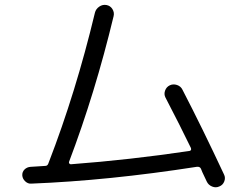

<svg xmlns="http://www.w3.org/2000/svg" viewBox="-20 -769 1040 803"><path d="M110.4 -1Q96.7 0 85.4 -10.7Q74.2 -21.5 73.2 -35.2Q72.3 -49.8 82.5 -60.1Q92.8 -70.3 108.4 -71.3Q119.1 -72.3 139.2 -73.2Q159.2 -74.2 169.9 -75.2Q178.7 -75.2 182.6 -85.9V-86.9Q183.6 -87.9 183.6 -88.9Q296.9 -381.8 377 -715.8Q380.9 -731.4 395 -741.2Q409.2 -751 425.3 -748Q441.4 -745.1 450.2 -731Q459 -716.8 455.1 -701.2Q377.9 -379.9 268.6 -91.8Q267.6 -87.9 270 -85Q272.5 -82 276.4 -82Q523.4 -100.6 772.5 -137.7Q782.2 -139.6 778.3 -150.4Q733.4 -243.2 671.9 -361.3Q665 -375 670.4 -390.1Q675.8 -405.3 689.9 -412.1Q704.1 -418.9 720.2 -413.6Q736.3 -408.2 743.2 -393.6Q825.2 -235.4 917 -39.1Q923.8 -25.4 918 -10.3Q912.1 4.9 897.5 10.7Q882.8 17.6 867.2 11.2Q851.6 4.9 844.7 -9.8Q820.3 -60.5 820.3 -63.5Q815.4 -73.2 802.7 -71.3Q432.6 -13.7 110.4 -1Z"/></svg>

Font: Rounded-X Mgen+ 1mn regular
Style: Regular
Weight: 400
Designer: [Source Han Sans]
Ryoko NISHIZUKA  (kana & ideographs); Paul D. Hunt (Latin, Greek & Cyrillic); Wenlong ZHANG  (bopomofo
Version: Version 1.059.20150602